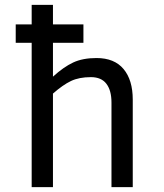

<svg xmlns="http://www.w3.org/2000/svg" viewBox="-20 -774 680 794"><path d="M529 -362V0H441V-350Q441 -400 420 -427.5Q399 -455 356 -455Q307 -455 273.5 -439Q240 -423 199 -387V0H111V-597H45V-673H111V-754H199V-673H325V-597H199V-457Q243 -497 282.5 -515.5Q322 -534 379 -534Q453 -534 491 -488.5Q529 -443 529 -362Z"/></svg>

Font: AmikoRegular
Style: Regular
Weight: 400
Designer: Pablo Impallari, Rodrigo Fuenzalida, Andres Torresi
Foundry: Impallari Type
Version: Version 1.000; ttfautohint (v1.3)